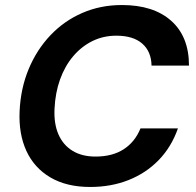

<svg xmlns="http://www.w3.org/2000/svg" viewBox="-20 -732 779 764"><path d="M339 12Q245 12 180.5 -26Q116 -64 85 -131.5Q54 -199 58 -289Q62 -380 94 -457Q126 -534 180.5 -591.5Q235 -649 307.5 -680.5Q380 -712 465 -712Q591 -712 661.5 -649Q732 -586 732 -471H583Q582 -527 546 -558.5Q510 -590 443 -590Q391 -590 347.5 -568.5Q304 -547 271 -508Q238 -469 219 -416Q200 -363 197 -300Q194 -240 212.5 -197.5Q231 -155 268.5 -132Q306 -109 360 -109Q427 -109 472 -138Q517 -167 539 -221H688Q662 -147 611.5 -95Q561 -43 491.5 -15.5Q422 12 339 12Z"/></svg>

Font: DM Sans
Style: Bold Italic
Weight: 700
Italic angle: -10°
Designer: Colophon Foundry, Jonny Pinhorn
Foundry: Colophon Foundry
Version: Version 4.004;gftools[0.9.30]